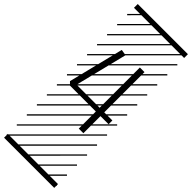

<svg xmlns="http://www.w3.org/2000/svg" viewBox="-452 -981 1435 1435"><g transform="rotate(45 265.5 -263.5)"><path d="M346.7 -646H395.5V-220.7H481.4V-180.7H395.5V0H346.7V-180.7H73.2L49.3 -204.6L158.2 -643.1L206.1 -635.3L103 -220.7H346.7ZM0 402.8H530.3V442.9H0ZM0 -970.2H530.3V-930.2H0ZM526.9 410.6 533.7 417.5 525.4 425.8 518.6 418.9ZM526.9 304.7 533.7 311.5 419.4 425.8 412.6 418.9ZM526.9 198.7 533.7 205.6 313.5 425.8 306.6 418.9ZM526.9 92.3 533.7 99.1 207.5 425.8 200.7 418.9ZM526.9 -13.2 533.7 -6.3 101.6 425.8 94.7 418.9ZM526.9 -119.1 533.7 -112.3 3.4 418 -3.4 411.1ZM526.9 -225.6 533.7 -218.8 3.4 311.5 -3.4 304.7ZM526.9 -331.5 533.7 -324.7 3.4 205.6 -3.4 198.7ZM526.9 -438 533.7 -431.2 3.4 99.1 -3.4 92.3ZM526.9 -543.5 533.7 -536.6 3.4 -6.3 -3.4 -13.2ZM526.9 -649.4 533.7 -642.6 3.4 -112.3 -3.4 -119.1ZM526.9 -755.9 533.7 -749 3.4 -218.8 -3.4 -225.6ZM526.9 -861.8 533.7 -855 3.4 -324.7 -3.4 -331.5ZM516.6 -958 523.4 -951.2 3.4 -431.2 -3.4 -438ZM411.1 -958 418 -951.2 3.4 -536.6 -3.4 -543.5ZM305.2 -958 312 -951.2 3.4 -642.6 -3.4 -649.4ZM198.7 -958 205.6 -951.2 3.4 -749 -3.4 -755.9ZM92.3 -958 99.1 -951.2 3.4 -855 -3.4 -861.8Z"/></g></svg>

Font: AzarMehrMSRS3
Style: Regular
Weight: 1
Designer: Amin Abedi
Version: Version 1.00